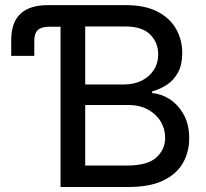

<svg xmlns="http://www.w3.org/2000/svg" viewBox="-20 -748 822 768"><path d="M24.9 -524.4V-588.9Q24.9 -657.7 61.5 -692.6Q98.1 -727.5 172.4 -727.5H222.2V-641.1H176.3Q145.5 -641.1 131.3 -627.7Q117.2 -614.3 117.2 -585.4V-524.4ZM222.2 0V-727.5H482.9Q559.6 -727.5 609.6 -701.7Q659.7 -675.8 684.3 -632.3Q709 -588.9 709 -535.2Q709 -489.3 692.1 -458.3Q675.3 -427.2 647.9 -409.2Q620.6 -391.1 588.4 -382.3V-375.5Q623.5 -373.5 657.5 -352.1Q691.4 -330.6 714.1 -291Q736.8 -251.5 736.8 -194.8Q736.8 -139.6 711.4 -95.5Q686 -51.3 632.3 -25.6Q578.6 0 492.7 0ZM320.8 -85.9H488.3Q570.3 -85.9 605.5 -118.2Q640.6 -150.4 640.6 -196.8Q640.6 -232.4 622.6 -262.2Q604.5 -292 571.3 -310.1Q538.1 -328.1 492.7 -328.1H320.8ZM320.8 -410.2H477.5Q515.6 -410.2 546.4 -425.3Q577.1 -440.4 595 -467.8Q612.8 -495.1 612.8 -531.2Q612.8 -577.6 580.8 -609.9Q548.8 -642.1 480 -642.1H320.8Z"/></svg>

Font: Inter Cardless Tabular
Style: Regular
Weight: 400
Designer: Rasmus Andersson
Foundry: rsms
Version: Version 4.000;git-4fc901f